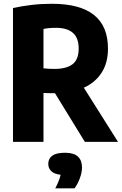

<svg xmlns="http://www.w3.org/2000/svg" viewBox="-20 -770 663 1042"><path d="M50.5 0V-726.5Q98.5 -737 150.8 -743.2Q203 -749.5 262 -749.5Q566 -749.5 566 -506.5Q566 -429 531.5 -375.5Q497 -322 435 -294L620.5 0H440.5L278.5 -264H276.5Q257.5 -264 244 -264.5Q230.5 -265 216 -265.5V0ZM276 -396Q340.5 -396 373.8 -421.5Q407 -447 407 -506.5Q407 -564 375.8 -591.5Q344.5 -619 285 -619Q263 -619 247 -617.5Q231 -616 216 -613V-399Q231.5 -397.5 244.8 -396.8Q258 -396 276 -396ZM280 252Q303 208 309 178.5Q274 174.5 258 158.8Q242 143 242 119Q242 91 263.8 75Q285.5 59 333 59Q381 59 403 79.8Q425 100.5 425 138.5Q425 166 413.2 197.8Q401.5 229.5 384.5 252Z"/></svg>

Font: Encode Sans Condensed ExtraBold
Style: Regular
Weight: 800
Width: 3
Designer: Multiple Designers
Foundry: Impallari Type
Version: Version 3.000; ttfautohint (v1.8.3) -l 8 -r 50 -G 200 -x 14 